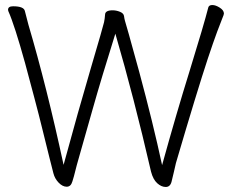

<svg xmlns="http://www.w3.org/2000/svg" viewBox="-20 -729 920 764"><path d="M268 -7Q262 14 245.5 14Q229 14 213.5 -2Q198 -18 192.5 -39.5Q187 -61 176 -104.5Q165 -148 150 -209.5Q135 -271 116.5 -340.5Q98 -410 80 -477Q38 -629 13 -685Q12 -687 12 -690Q12 -704 32 -704Q75 -704 79 -685L93 -631Q166 -384 233 -73Q292 -290 341.5 -458Q391 -626 394 -640.5Q397 -655 398 -670Q398 -688 428 -688Q443 -688 457.5 -682Q472 -676 473.5 -665Q475 -654 477 -647Q479 -640 493 -591.5Q507 -543 534 -443Q589 -239 625 -72Q682 -278 734 -445Q792 -633 809 -700Q812 -709 825 -709Q838 -709 854.5 -698.5Q871 -688 871 -675Q871 -671 865 -657Q859 -643 844 -602.5Q829 -562 807 -496Q764 -366 680 -80Q676 -64 672 -45Q668 -26 662.5 -5.5Q657 15 639.5 15Q622 15 605.5 0Q589 -15 581 -46Q513 -341 439 -595Q384 -420 347.5 -290.5Q311 -161 297 -112.5Q283 -64 279 -46.5Q275 -29 268 -7Z"/></svg>

Font: LXGW WenKai TC Light
Style: Regular
Weight: 300
Designer: LXGW / Fontworks Inc.
Foundry: LXGW / Fontworks Inc.
Version: Version 1.330